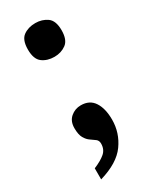

<svg xmlns="http://www.w3.org/2000/svg" viewBox="-183 -592 640 795"><g transform="rotate(-30 137.0 -194.5)"><path d="M137 -382Q103 -382 79.5 -399.5Q56 -417 56 -463Q56 -509 79.5 -526Q103 -543 137 -543Q169 -543 193 -526Q217 -509 217 -463Q217 -417 193 -399.5Q169 -382 137 -382ZM50 101Q86 86 105 69.5Q124 53 124 25Q124 11 114.5 3.5Q105 -4 92 -12.5Q79 -21 69.5 -37.5Q60 -54 60 -85Q60 -118 81 -136Q102 -154 130 -154Q172 -154 192.5 -122.5Q213 -91 213 -38Q213 25 176 76.5Q139 128 50 154Z"/></g></svg>

Font: Noto Serif Armenian Condensed ExtraBold
Style: Regular
Weight: 800
Width: 3
Designer: Monotype Design Team
Foundry: Monotype Imaging Inc.
Version: Version 2.008; ttfautohint (v1.8.4.7-5d5b)